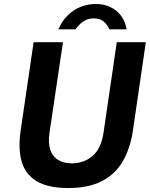

<svg xmlns="http://www.w3.org/2000/svg" viewBox="-20 -935 753 965"><path d="M323 10Q219.5 10 162.8 -25.2Q106 -60.5 88.2 -125.5Q70.5 -190.5 84 -280.5L149 -723H296.5L229 -269.5Q221 -215.5 233 -181.2Q245 -147 273.2 -130.5Q301.5 -114 341.5 -114Q401 -114 445 -151Q489 -188 500.5 -269.5L567 -723H713L647.5 -275.5Q634 -188 596.8 -123.8Q559.5 -59.5 492.5 -24.8Q425.5 10 323 10ZM273.5 -787.5Q290.5 -828 319 -856.5Q347.5 -885 384 -900Q420.5 -915 461 -915Q502.5 -915 535.2 -899.2Q568 -883.5 589 -855Q610 -826.5 616.5 -787.5H530Q520.5 -809.5 502.2 -826Q484 -842.5 451.5 -842.5Q429 -842.5 412 -834.5Q395 -826.5 382 -813.8Q369 -801 359.5 -787.5Z"/></svg>

Font: Public Sans Thin
Style: Bold Italic
Weight: 700
Italic angle: -8°
Version: Version 2.001